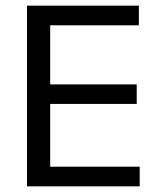

<svg xmlns="http://www.w3.org/2000/svg" viewBox="-20 -659 563 679"><path d="M75.5 0V-639H157.5V0ZM100 0V-69.5H474V0ZM122.5 -291.5V-360.5H463.5V-291.5ZM99.5 -569.5V-639H471V-569.5Z"/></svg>

Font: Anek Telugu
Style: Regular
Weight: 400
Designer: Omkar Bhoir (Telugu), Yesha Goshar (Latin)
Foundry: Ek Type
Version: Version 1.003